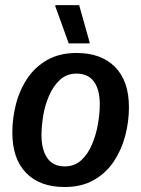

<svg xmlns="http://www.w3.org/2000/svg" viewBox="-20 -720 552 752"><path d="M233.3 12.5Q135.8 12.5 82.1 -42.9Q28.3 -98.3 28.3 -200.8Q28.3 -256.7 42.5 -312.1Q56.7 -367.5 87.1 -412.9Q117.5 -458.3 165.4 -485.4Q213.3 -512.5 280 -512.5Q376.7 -512.5 430.8 -457.5Q485 -402.5 485 -300Q485 -243.3 470.4 -187.9Q455.8 -132.5 425.4 -87.1Q395 -41.7 347.1 -14.6Q299.2 12.5 233.3 12.5ZM233.3 -68.3Q272.5 -68.3 298.8 -92.9Q325 -117.5 340.8 -155.4Q356.7 -193.3 363.8 -235Q370.8 -276.7 370.8 -310.8Q370.8 -369.2 347.9 -400.4Q325 -431.7 280 -431.7Q240.8 -431.7 214.6 -407.1Q188.3 -382.5 172.1 -345Q155.8 -307.5 149.2 -266.2Q142.5 -225 142.5 -190.8Q142.5 -134.2 165 -101.3Q187.5 -68.3 233.3 -68.3ZM249.2 -550 196.7 -695V-700H290L330.8 -555V-550Z"/></svg>

Font: Familjen Grotesk GF Medium
Style: Italic
Weight: 500
Designer: Anders Wikstroem, Jonas Baeckman, Matilda Gysing, Kristian Moeller
Foundry: Familjen STHML AB
Version: Version 2.000; Beta; Release 4; Build 6